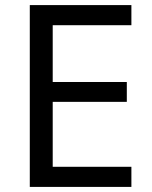

<svg xmlns="http://www.w3.org/2000/svg" viewBox="-20 -734 596 754"><path d="M496 0H97V-714H496V-635H187V-412H478V-334H187V-79H496Z"/></svg>

Font: Noto Sans Shavian
Style: Regular
Weight: 400
Designer: Monotype Design Team
Foundry: Monotype Imaging Inc.
Version: Version 2.001; ttfautohint (v1.8.4.7-5d5b)